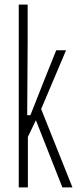

<svg xmlns="http://www.w3.org/2000/svg" viewBox="-20 -820 343 840"><path d="M62 0V-800H101V-643L99 -316H113L177 -478L226 -600H269L160 -343L297 0H253L137 -294L102 -221V0Z"/></svg>

Font: Big Shoulders Text SC Thin
Style: Regular
Weight: 100
Designer: Patric King
Foundry: XO Type Co
Version: Version 2.002